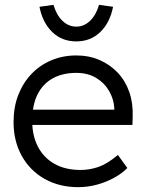

<svg xmlns="http://www.w3.org/2000/svg" viewBox="-20 -763 602 793"><path d="M36 -259Q36 -320 55 -369.5Q74 -419 108.5 -456Q143 -493 191 -513.5Q239 -534 295 -534Q348 -534 391.5 -515Q435 -496 466.5 -462.5Q498 -429 514 -383Q530 -337 528 -282L527 -247H92L81 -310H470L452 -293V-317Q450 -353 431 -386.5Q412 -420 377.5 -441Q343 -462 295 -462Q239 -462 198 -439.5Q157 -417 135 -373Q113 -329 113 -264Q113 -202 137 -156.5Q161 -111 205.5 -86Q250 -61 313 -61Q350 -61 386.5 -73.5Q423 -86 467 -123L506 -69Q483 -46 451 -28.5Q419 -11 381 -0.5Q343 10 303 10Q225 10 164.5 -24Q104 -58 70 -119Q36 -180 36 -259ZM143 -735 201 -743Q213 -701 238 -677Q263 -653 295 -653Q327 -653 352 -677Q377 -701 389 -743L447 -735Q434 -669 394 -630.5Q354 -592 295 -592Q236 -592 196 -630.5Q156 -669 143 -735Z"/></svg>

Font: Mach Light
Style: Regular
Weight: 300
Version: Version 1.002